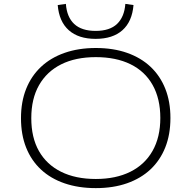

<svg xmlns="http://www.w3.org/2000/svg" viewBox="-20 -960 985 988"><path d="M473 8Q384 8 312.5 -16.5Q241 -41 191 -87.5Q141 -134 114.5 -200.5Q88 -267 88 -352Q88 -436 114.5 -502.5Q141 -569 191 -616Q241 -663 312.5 -688Q384 -713 473 -713Q563 -713 634 -688Q705 -663 754.5 -616.5Q804 -570 830.5 -503.5Q857 -437 857 -353Q857 -268 830.5 -201.5Q804 -135 754.5 -88.5Q705 -42 634 -17Q563 8 473 8ZM473 -39Q576 -39 650.5 -76Q725 -113 765 -183.5Q805 -254 805 -353Q805 -452 765.5 -522.5Q726 -593 651.5 -629.5Q577 -666 473 -666Q369 -666 295 -629Q221 -592 181 -522Q141 -452 141 -352Q141 -252 180.5 -182.5Q220 -113 294.5 -76Q369 -39 473 -39ZM472 -760Q384 -760 334 -804.5Q284 -849 277 -934L319 -940Q324 -872 362 -836.5Q400 -801 472 -801Q545 -801 582.5 -837Q620 -873 625 -940L667 -934Q660 -849 610 -804.5Q560 -760 472 -760Z"/></svg>

Font: Nunito Sans 10pt Expanded ExtraLight
Style: Regular
Weight: 250
Width: 7
Designer: Vernon Adams
Foundry: Vernon Adams
Version: Version 3.101;gftools[0.9.27]